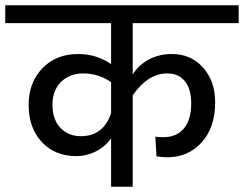

<svg xmlns="http://www.w3.org/2000/svg" viewBox="-40 -709 926 729"><path d="M463.9 -621.1V-426.8Q488.3 -463.9 526.6 -483.9Q564.9 -503.9 612.8 -503.9Q685.1 -503.9 731 -452.4Q776.9 -400.9 776.9 -320.8Q776.9 -224.1 725.3 -168Q673.8 -111.8 595.2 -111.8Q580.6 -111.8 554.2 -115.2L549.8 -189.9Q567.4 -188 579.1 -188Q630.4 -188 658.2 -221.2Q686 -254.4 686 -316.9Q686 -371.1 662.1 -400.6Q638.2 -430.2 594.2 -430.2Q522 -430.2 463.9 -347.2V0H381.8V-184.1Q357.9 -150.4 322.5 -133.3Q287.1 -116.2 250 -116.2Q168.5 -116.2 118.7 -169.7Q68.8 -223.1 68.8 -311Q68.8 -396 121.1 -450Q173.3 -503.9 256.8 -503.9Q326.2 -503.9 381.8 -465.8V-621.1H-20V-689H866.2V-621.1ZM267.1 -191.9Q352.1 -191.9 381.8 -278.8V-397Q335 -430.2 275.9 -430.2Q224.1 -430.2 191.7 -397.9Q159.2 -365.7 159.2 -311Q159.2 -255.9 189 -223.9Q218.8 -191.9 267.1 -191.9Z"/></svg>

Font: FiraGO
Style: Regular
Weight: 400
Designer: bBox Type
Foundry: bBox Type GmbH
Version: Version 1.001;PS 001.001;hotconv 1.0.88;makeotf.lib2.5.64775